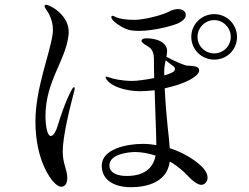

<svg xmlns="http://www.w3.org/2000/svg" viewBox="-20 -766 1040 802"><path d="M289 -402C287 -402 283 -398 279 -390C253 -342 233 -280 220 -238C211 -209 200 -198 192 -198C178 -198 170 -238 170 -282C170 -426 255 -515 266 -618C267 -623 267 -628 267 -632C267 -696 207 -731 200 -735C192 -739 180 -746 172 -746C171 -746 166 -746 166 -741C166 -736 170 -730 177 -720C184 -710 201 -680 201 -642C201 -637 201 -631 200 -625C189 -542 128 -397 128 -259C128 -94 194 -17 201 -9C214 6 225 14 236 14C251 14 261 1 261 -22C261 -59 242 -81 242 -133C242 -198 273 -321 290 -385C292 -392 292 -394 292 -397C292 -400 291 -402 289 -402ZM504 -646C519 -639 539 -637 561 -637C627 -637 710 -661 727 -670C744 -679 756 -690 756 -703C756 -716 746 -728 724 -728C714 -728 700 -725 691 -720C661 -703 582 -683 541 -683C500 -683 476 -689 463 -695C457 -698 453 -700 450 -700C448 -700 445 -699 445 -694C445 -685 464 -665 504 -646ZM875 -707C822 -707 779 -665 779 -612C779 -559 822 -517 875 -517C928 -517 970 -558 970 -612C970 -664 928 -707 875 -707ZM875 -543C836 -543 805 -574 805 -612C805 -650 836 -682 875 -682C913 -682 944 -650 944 -612C944 -574 913 -543 875 -543ZM820 -73C792 -99 746 -129 689 -147C686 -201 676 -248 668 -397C708 -406 746 -418 772 -432C785 -439 812 -456 812 -471C812 -491 788 -490 761 -492C750 -493 709 -510 675 -529C677 -537 678 -545 678 -552C678 -590 635 -606 591 -606C581 -606 571 -603 571 -595C571 -588 588 -578 595 -574C606 -567 623 -558 623 -519C623 -495 623 -469 624 -440C589 -433 553 -428 533 -428C488 -428 451 -437 438 -442C432 -444 427 -446 424 -446C421 -446 421 -444 421 -443C421 -438 428 -430 433 -425C462 -396 524 -385 566 -385C585 -385 605 -387 626 -389L629 -295C631 -239 633 -190 633 -163V-160C615 -163 596 -165 576 -165C510 -165 405 -144 405 -74C405 -9 464 16 527 16C588 16 678 -2 689 -91C695 -88 700 -85 706 -81C725 -68 744 -53 761 -35C788 -6 808 6 821 6C833 6 847 -5 847 -24C847 -37 840 -54 820 -73ZM666 -471C666 -485 669 -500 672 -514L702 -491C709 -486 711 -482 711 -478C711 -474 709 -470 705 -467C699 -462 684 -456 666 -451ZM509 -31C475 -31 437 -41 437 -75C437 -126 527 -131 544 -131C566 -131 596 -127 630 -116C622 -76 596 -31 509 -31Z"/></svg>

Font: Shippori Mincho OTF
Style: Regular
Weight: 400
Designer: FONTDASU
Foundry: FONTDASU / Google Inc. / but / Adobe
Version: Version 3.300;hotconv 1.0.109;makeotfexe 2.5.65596